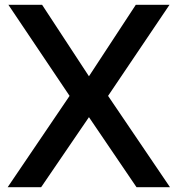

<svg xmlns="http://www.w3.org/2000/svg" viewBox="-20 -783 744 803"><path d="M152 0H12L271 -382L15 -763H156L352 -464L548 -763H689L432 -382L691 0H551L352 -293Z"/></svg>

Font: Open Sauce One Medium
Style: Regular
Weight: 500
Designer: Alfredo Marco Pradil
Foundry: Creative Sauce Fz LLC
Version: Version 1.477